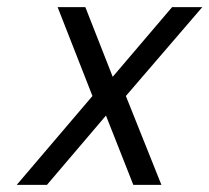

<svg xmlns="http://www.w3.org/2000/svg" viewBox="-20 -520 589 540"><path d="M220 -500 297 -304 464 -500H549L334 -250L434 0H355L278 -195L112 0H27L240 -250L142 -500Z"/></svg>

Font: Panefresco 400wt
Style: Italic
Weight: 400
Foundry: Campivisivi & Chank Co
Version: Version 1.001